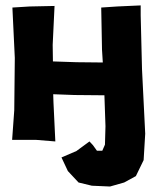

<svg xmlns="http://www.w3.org/2000/svg" viewBox="-20 -512 571 703"><path d="M25.4 -484.4 34.2 -299.8 32.2 -108.4 24.4 0H110.4L182.6 5.9L175.8 -136.7L174.8 -167L252.9 -164.1L362.3 -163.1L366.2 -49.8L364.3 17.6L354.5 40H335L320.3 19.5L307.6 5.9L259.8 41L205.1 64.5L228.5 114.3L267.6 156.2L316.4 168L382.8 170.9L434.6 156.2L477.5 132.8L505.9 74.2L511.7 -22.5L500 -257.8L495.1 -456.1V-492.2L409.2 -488.3L350.6 -484.4L353.5 -330.1L356.4 -283.2L260.7 -284.2L173.8 -287.1L172.9 -347.7L179.7 -490.2L88.9 -488.3Z"/></svg>

Font: MaokenAssortedSans-TC
Style: Regular
Weight: 500
Version: Version 0.83